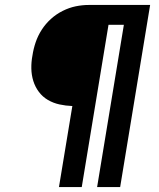

<svg xmlns="http://www.w3.org/2000/svg" viewBox="-20 -755 640 775"><path d="M218 0 272 -327Q245 -328 220 -333.5Q195 -339 173.5 -351.5Q152 -364 137 -384Q122 -404 114.5 -428Q107 -452 106.5 -478.5Q106 -505 111 -531Q115 -558 124 -584.5Q133 -611 148.5 -635Q164 -659 185.5 -678.5Q207 -698 233 -711Q259 -724 285.5 -729.5Q312 -735 339 -735H586L465 0H372L480 -655H418L310 0Z"/></svg>

Font: Iosevka Aile Medium Oblique
Style: Regular
Weight: 500
Italic angle: -9°
Designer: Belleve Invis
Foundry: Belleve Invis
Version: Version 31.1.0; ttfautohint (v1.8.4)